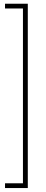

<svg xmlns="http://www.w3.org/2000/svg" viewBox="-20 -832 243 1005"><path d="M6.3 -787.6V-812.5H125.5V152.3H6.3V127.4H100.1V-787.6Z"/></svg>

Font: Roboto Condensed Thin
Style: Regular
Weight: 250
Width: 3
Designer: Christian Robertson
Foundry: Google
Version: Version 3.009; 2024